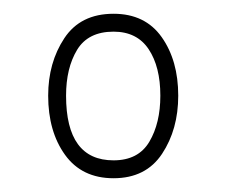

<svg xmlns="http://www.w3.org/2000/svg" viewBox="-20 -578 330 279"><path d="M239 -439Q239 -490 215 -524Q191 -558 145 -558Q97 -558 73.5 -522.5Q50 -487 50 -439Q50 -387 74.5 -353Q99 -319 145 -319Q192 -319 215.5 -354.5Q239 -390 239 -439ZM76 -439Q76 -479 92 -505.5Q108 -532 145 -532Q179 -532 196 -506.5Q213 -481 213 -439Q213 -399 197 -372Q181 -345 145 -345Q76 -345 76 -439Z"/></svg>

Font: Noto Sans Devanagari Extra Condensed Thin
Style: Regular
Weight: 250
Width: 2
Designer: Monotype Design Team
Foundry: Monotype Imaging Inc.
Version: 1.000